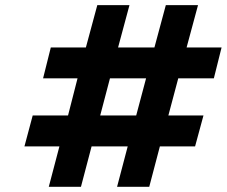

<svg xmlns="http://www.w3.org/2000/svg" viewBox="-20 -720 874 740"><path d="M74.2 -155.8 106 -274.9H242.2L278.8 -418H146L175.8 -537.1H311L355 -700.2H479L435.1 -537.1H575.2L619.1 -700.2H743.2L699.2 -537.1H834L804.2 -418H667L628.9 -274.9H764.2L731.9 -155.8H596.2L555.2 0H431.2L472.2 -155.8H333L292 0H168L209 -155.8ZM366.2 -274.9H504.9L543 -418H403.8Z"/></svg>

Font: Trueno
Style: Bold Italic
Weight: 700
Designer: Julieta Ulanovsky
Foundry: Julieta Ulanovsky
Version: Version 3.001b | FøM Fix